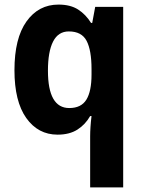

<svg xmlns="http://www.w3.org/2000/svg" viewBox="-20 -577 624 837"><path d="M373 17Q373 -1 374.5 -24Q376 -47 379 -71H373Q352 -34 317.5 -12Q283 10 231 10Q146 10 94.5 -62.5Q43 -135 43 -271Q43 -410 95.5 -483.5Q148 -557 235 -557Q287 -557 320.5 -535.5Q354 -514 377 -477H382L395 -547H517V240H373ZM282 -106Q334 -106 356.5 -142.5Q379 -179 379 -252V-276Q379 -358 357.5 -399Q336 -440 280 -440Q234 -440 211.5 -396Q189 -352 189 -269Q189 -106 282 -106Z"/></svg>

Font: Noto Sans Hebrew SemiCondensed
Style: Bold
Weight: 700
Width: 4
Designer: Monotype Design Team
Foundry: Monotype Imaging Inc.
Version: Version 2.004; ttfautohint (v1.8.4.7-5d5b)